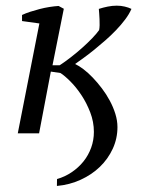

<svg xmlns="http://www.w3.org/2000/svg" viewBox="-20 -461 508 664"><path d="M155.8 -213.4 115.2 0H41.5L116.2 -379.9L56.2 -388.2V-409.2Q68.4 -415 84.2 -420.2Q100.1 -425.3 116.9 -429.7Q133.8 -434.1 150.9 -436.8Q168 -439.5 182.6 -440.4L200.7 -430.7L161.6 -235.4H186.5Q204.6 -247.1 225.3 -263.2Q246.1 -279.3 265.1 -296.4Q284.2 -313.5 299.6 -329.6Q314.9 -345.7 322.8 -356.9Q324.2 -363.3 324.5 -373.5Q324.7 -383.8 324.2 -394.5Q323.7 -405.3 323 -415Q322.3 -424.8 321.8 -430.2Q336.9 -435.1 352.5 -438.2Q368.2 -441.4 383.8 -441.4Q398.4 -441.4 411.6 -438.2Q424.8 -435.1 434.6 -430.2Q426.8 -412.1 412.8 -393.6Q398.9 -375 381.3 -356.7Q363.8 -338.4 344.2 -321.3Q324.7 -304.2 305.7 -288.8Q286.6 -273.4 269.5 -261Q252.4 -248.5 239.7 -239.7Q252.4 -233.9 268.6 -221.7Q284.7 -209.5 300.8 -192.6Q316.9 -175.8 332.3 -155.5Q347.7 -135.3 359.6 -113Q371.6 -90.8 378.9 -67.4Q386.2 -43.9 386.2 -21.5Q386.2 18.1 369.9 53.5Q353.5 88.9 325.4 116Q297.4 143.1 259 160.6Q220.7 178.2 176.8 182.1L177.2 158.2Q204.6 150.4 228 134.5Q251.5 118.7 268.6 97.4Q285.6 76.2 295.2 50Q304.7 23.9 304.7 -4.9Q304.7 -39.6 292 -72.5Q279.3 -105.5 261.2 -132.6Q243.2 -159.7 223.1 -179.7Q203.1 -199.7 189 -208.5Z"/></svg>

Font: PT Astra Serif
Style: Italic
Weight: 400
Italic angle: -16°
Designer: A.Korolkova, I. Chaeva
Foundry: ParaType Ltd
Version: Version 1.001